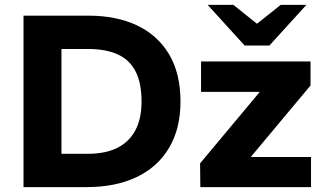

<svg xmlns="http://www.w3.org/2000/svg" viewBox="-20 -764 1318 784"><path d="M76 0V-700H342Q455 -700 539 -660.5Q623 -621 670 -543Q717 -465 717 -349Q717 -239 670.5 -160.5Q624 -82 538 -41Q452 0 334 0ZM231 -136H338Q411 -136 459.5 -160.5Q508 -185 533 -232.5Q558 -280 558 -349Q558 -424 534 -471.5Q510 -519 461.5 -541.5Q413 -564 338 -564H231ZM798 0 797 -97 1041 -389H801V-513H1248V-415L1004 -123H1250V0ZM979 -578 1007 -649 1126 -744H1231L1080 -578ZM979 -578 828 -744H933L1052 -649L1080 -578Z"/></svg>

Font: REM SemiBold
Style: Regular
Weight: 600
Designer: Octavio Pardo
Foundry: Ashler Design
Version: Version 1.005;gftools[0.9.28]